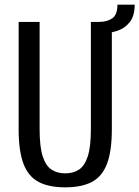

<svg xmlns="http://www.w3.org/2000/svg" viewBox="-20 -794 598 824"><path d="M260 10Q190 10 146 -13Q102 -36 81 -90.5Q60 -145 60 -240V-700H150V-240Q150 -165 163 -124Q176 -83 200.5 -66.5Q225 -50 260 -50Q295 -50 319.5 -66.5Q344 -83 357 -124Q370 -165 370 -240V-700H460V-240Q460 -145 439 -90.5Q418 -36 374 -13Q330 10 260 10ZM405 -650V-700Q440 -700 462 -715.5Q484 -731 484 -774H558Q558 -725 536 -698Q514 -671 479.5 -660.5Q445 -650 405 -650Z"/></svg>

Font: Cuprum
Style: Regular
Weight: 400
Designer: Jovanny Lemonad
Foundry: Jovanny Lemonad
Version: Version 3.000